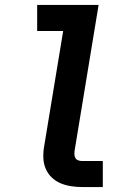

<svg xmlns="http://www.w3.org/2000/svg" viewBox="-20 -755 540 775"><path d="M312 0Q289 0 266.5 -3.5Q244 -7 224 -15.5Q204 -24 188.5 -39Q173 -54 164.5 -74Q156 -94 155 -117Q154 -140 158 -163L235 -630H130V-735H378L281 -146Q280 -138 280.5 -130Q281 -122 285 -116Q289 -110 296.5 -107.5Q304 -105 312 -105H395V0Z"/></svg>

Font: Iosevka Curly Slab Extrabold
Style: Italic
Weight: 800
Italic angle: -9°
Monospace: yes
Designer: Belleve Invis
Foundry: Belleve Invis
Version: Version 22.1.2; ttfautohint (v1.8.4)